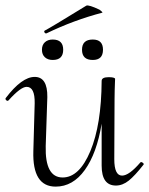

<svg xmlns="http://www.w3.org/2000/svg" viewBox="-32 -681 554 714"><path d="M141 -557Q138 -556 135.5 -558Q133 -560 132.5 -563Q132 -566 134 -567Q154 -577 289 -660Q298 -664 338 -645Q349 -637 349 -634Q242 -606 141 -557ZM164 -458Q146 -458 135 -468Q124 -478 124 -496Q124 -514 135 -524Q146 -534 164 -534Q203 -534 203 -496Q203 -458 164 -458ZM313 -534Q351 -534 351 -496Q351 -458 313 -458Q273 -458 273 -496Q273 -534 313 -534ZM490 -77Q493 -80 498.5 -76Q504 -72 502 -69Q470 -28 447 -9.5Q424 9 399 9Q346 9 346 -65V-221Q328 -111 283.5 -49Q239 13 175 13Q88 13 92 -119L97 -297Q98 -358 67 -358Q45 -358 0 -308Q-4 -304 -8.5 -308Q-13 -312 -11 -316Q49 -395 97 -395Q145 -395 144 -320L138 -138Q135 -21 201 -21Q263 -21 304 -119Q345 -217 346 -380Q346 -394 372 -394Q394 -394 396 -388Q396 -387 395.5 -375Q395 -363 394.5 -345Q394 -327 394 -312L393 -89Q393 -28 422 -28Q448 -28 490 -77Z"/></svg>

Font: Cormorant Upright Light
Style: Regular
Weight: 300
Designer: Christian Thalmann (Catharsis Fonts)
Foundry: Catharsis Fonts
Version: Version 3.302;PS 003.302;hotconv 1.0.88;makeotf.lib2.5.64775